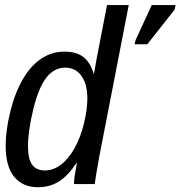

<svg xmlns="http://www.w3.org/2000/svg" viewBox="-20 -745 730 777"><path d="M289.1 -85Q255.4 -33.7 218.3 -10.5Q181.2 12.7 133.8 12.7Q72.3 12.7 37.6 -29.3Q2.9 -71.3 2.9 -155.3Q2.9 -216.8 21.5 -292.5Q40 -368.2 71.8 -423.3Q103.5 -478.5 146.5 -507.3Q189.5 -536.1 240.2 -536.1Q288.1 -536.1 316.4 -515.1Q344.7 -494.1 359.4 -446.3H360.4L370.6 -504.9L413.1 -724.6H501L381.3 -108.9Q365.7 -21.5 363.3 0H279.3V-2Q279.3 -22.9 291 -85ZM93.3 -152.8Q93.3 -102.1 110.1 -78.6Q127 -55.2 162.1 -55.2Q195.3 -55.2 226.3 -78.4Q257.3 -101.6 281.7 -145.3Q306.2 -189 319.8 -245.6Q333.5 -302.2 333.5 -346.2Q333.5 -404.3 309.8 -437.7Q286.1 -471.2 243.7 -471.2Q198.7 -471.2 167.2 -430.4Q135.7 -389.6 114.5 -301.8Q93.3 -213.9 93.3 -152.8ZM524.9 -565.9 528.3 -582 594.2 -724.6H690.4L687 -706.5L576.2 -565.9Z"/></svg>

Font: Cousine
Style: Italic
Weight: 400
Italic angle: -12°
Monospace: yes
Designer: Steve Matteson
Foundry: Monotype Imaging Inc.
Version: Version 1.21